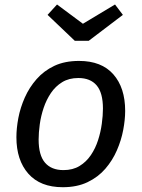

<svg xmlns="http://www.w3.org/2000/svg" viewBox="-20 -805 618 838"><path d="M253.9 12.1Q155.8 12.1 103.7 -46.9Q51.6 -106 51.6 -206Q51.6 -245.1 60.1 -290.2Q68.7 -335.2 88.2 -379.2Q107.7 -423.2 139.7 -459.7Q171.8 -496.2 217.3 -517.7Q262.9 -539.1 325 -539.1Q423.1 -539.1 474.7 -480.6Q526.3 -422.1 526.3 -321Q526.3 -282.9 517.8 -237.9Q509.3 -192.9 490.2 -148.9Q471.2 -104.9 439.7 -68.4Q408.1 -31.9 362.1 -9.9Q316 12.1 253.9 12.1ZM257.1 -62.6Q297.9 -62.6 327.3 -80.6Q356.7 -98.5 376.6 -128Q396.5 -157.4 407.9 -192.9Q419.4 -228.3 424.3 -264.7Q429.3 -301.1 429.3 -331Q429.3 -399.8 402 -432.1Q374.6 -464.5 321.9 -464.5Q281 -464.5 251.6 -446.5Q222.2 -428.5 202.3 -399.1Q182.4 -369.6 170.5 -334.2Q158.6 -298.8 153.6 -262.4Q148.6 -226 148.6 -196Q148.6 -127.3 176.5 -94.9Q204.3 -62.6 257.1 -62.6ZM341.9 -701.3 482 -785.4 516.3 -740.1 367.1 -626.8H306.6L187.6 -740.1L228.9 -785.4Z"/></svg>

Font: Fira Sans Variable
Style: Italic
Weight: 397
Italic angle: -8°
Designer: Carrois Corporate & Edenspiekermann AG
Foundry: Carrois Corporate GbR & Edenspiekermann AG
Version: Version 4.202